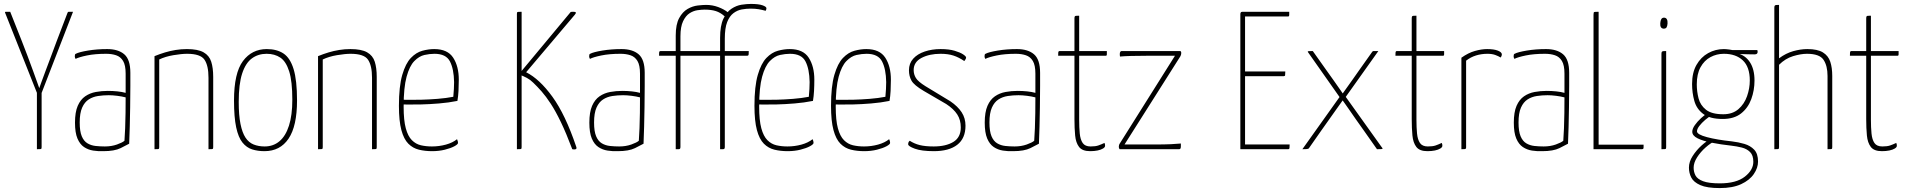

<svg xmlns="http://www.w3.org/2000/svg" viewBox="-20 -760 9712 978"><path d="M184 -266 176 -267 6 -695Q5 -698 6 -699Q7 -700 13 -700Q19 -700 32 -700L91 -551Q105 -516 120.5 -474.5Q136 -433 149.5 -396Q163 -359 171.5 -335Q180 -311 180 -311Q180 -311 188.5 -335Q197 -359 211 -396Q225 -433 240.5 -474.5Q256 -516 269 -551L324 -695Q325 -698 326.5 -699Q328 -700 334 -700Q340 -700 352 -700ZM168 0V-301H192V-10Q192 -5 191 -3Q190 -1 185 -0.5Q180 0 168 0Z M507 10Q480 11 454.5 7Q429 3 408 -11Q387 -25 374.5 -54.5Q362 -84 362 -135Q362 -189 376 -221Q390 -253 414 -269.5Q438 -286 468 -291.5Q498 -297 529 -297Q555 -297 578.5 -294.5Q602 -292 620 -287Q620 -287 620 -305.5Q620 -324 620 -347.5Q620 -371 620 -385Q620 -428 607 -449.5Q594 -471 571.5 -478.5Q549 -486 521 -486Q464 -486 423 -477.5Q382 -469 365 -460Q363 -464 362 -466.5Q361 -469 361 -473Q361 -478 362 -481.5Q363 -485 366 -486Q383 -495 428.5 -502.5Q474 -510 526 -510Q582 -510 613 -483.5Q644 -457 644 -389V-323Q644 -266 643 -213.5Q642 -161 641 -114.5Q640 -68 638 -28Q626 -21 594.5 -5.5Q563 10 507 10ZM514 -14Q548 -14 576 -24Q604 -34 614 -43Q616 -70 617.5 -107Q619 -144 619.5 -185Q620 -226 620 -264Q601 -269 577 -272Q553 -275 534 -275Q506 -275 479.5 -271Q453 -267 432 -253.5Q411 -240 398.5 -212Q386 -184 386 -136Q386 -91 396.5 -66Q407 -41 425.5 -30Q444 -19 467 -16.5Q490 -14 514 -14Z M767 0V-474Q794 -485 820.5 -493Q847 -501 875 -505.5Q903 -510 932 -510Q988 -510 1017 -493.5Q1046 -477 1056 -445.5Q1066 -414 1066 -368V-10Q1066 -5 1065 -3Q1064 -1 1059 -0.5Q1054 0 1042 0V-364Q1042 -426 1021.5 -456Q1001 -486 933 -486Q905 -486 863.5 -479Q822 -472 791 -457V-10Q791 -5 790 -3Q789 -1 784 -0.5Q779 0 767 0Z M1327 10Q1293 10 1264.5 1Q1236 -8 1215 -34Q1194 -60 1183 -111.5Q1172 -163 1172 -248Q1172 -388 1217.5 -449Q1263 -510 1339 -510Q1390 -510 1424 -487.5Q1458 -465 1475.5 -408Q1493 -351 1493 -248Q1493 -118 1450 -54Q1407 10 1327 10ZM1328 -14Q1372 -14 1403.5 -40.5Q1435 -67 1452 -120Q1469 -173 1469 -252Q1469 -346 1453 -396.5Q1437 -447 1408 -466.5Q1379 -486 1338 -486Q1295 -486 1263 -462.5Q1231 -439 1213.5 -385.5Q1196 -332 1196 -241Q1196 -173 1205 -128.5Q1214 -84 1230.5 -59Q1247 -34 1272 -24Q1297 -14 1328 -14Z M1600 0V-474Q1627 -485 1653.5 -493Q1680 -501 1708 -505.5Q1736 -510 1765 -510Q1821 -510 1850 -493.5Q1879 -477 1889 -445.5Q1899 -414 1899 -368V-10Q1899 -5 1898 -3Q1897 -1 1892 -0.5Q1887 0 1875 0V-364Q1875 -426 1854.5 -456Q1834 -486 1766 -486Q1738 -486 1696.5 -479Q1655 -472 1624 -457V-10Q1624 -5 1623 -3Q1622 -1 1617 -0.5Q1612 0 1600 0Z M2181 10Q2145 10 2114 2.5Q2083 -5 2060 -28Q2037 -51 2024.5 -97.5Q2012 -144 2012 -221Q2012 -320 2029 -378.5Q2046 -437 2073 -465Q2100 -493 2131.5 -501.5Q2163 -510 2192 -510Q2260 -510 2288.5 -466Q2317 -422 2317 -354Q2317 -325 2315.5 -297Q2314 -269 2310 -246Q2265 -237 2216 -233Q2167 -229 2125 -228Q2083 -227 2057 -227.5Q2031 -228 2031 -228V-252Q2031 -252 2057.5 -251.5Q2084 -251 2124.5 -252Q2165 -253 2209 -256.5Q2253 -260 2289 -267Q2291 -290 2292 -307Q2293 -324 2293 -342Q2292 -408 2272 -447Q2252 -486 2193 -486Q2169 -486 2142 -480Q2115 -474 2090.5 -449Q2066 -424 2051 -369Q2036 -314 2036 -217Q2036 -147 2047 -106.5Q2058 -66 2078 -46Q2098 -26 2124 -20Q2150 -14 2180 -14Q2217 -14 2251.5 -23.5Q2286 -33 2308 -51Q2311 -45 2312 -40Q2313 -35 2313 -32Q2313 -25 2294.5 -15Q2276 -5 2246 2.5Q2216 10 2181 10Z M2908 1Q2905 1 2901.5 1Q2898 1 2895 0Q2864 -82 2837 -138Q2810 -194 2785.5 -231.5Q2761 -269 2739 -294Q2717 -319 2696 -339Q2681 -354 2664 -363Q2647 -372 2629 -379V-389L2887 -699Q2891 -700 2894.5 -700Q2898 -700 2902 -700Q2921 -700 2908 -685L2660 -392Q2728 -358 2794 -267Q2860 -176 2915 -13Q2918 -6 2915.5 -2.5Q2913 1 2908 1ZM2613 0V-690Q2613 -695 2614 -697Q2615 -699 2620 -699.5Q2625 -700 2637 -700V-10Q2637 -5 2636 -3Q2635 -1 2630 -0.5Q2625 0 2613 0Z M3127 10Q3100 11 3074.5 7Q3049 3 3028 -11Q3007 -25 2994.5 -54.5Q2982 -84 2982 -135Q2982 -189 2996 -221Q3010 -253 3034 -269.5Q3058 -286 3088 -291.5Q3118 -297 3149 -297Q3175 -297 3198.5 -294.5Q3222 -292 3240 -287Q3240 -287 3240 -305.5Q3240 -324 3240 -347.5Q3240 -371 3240 -385Q3240 -428 3227 -449.5Q3214 -471 3191.5 -478.5Q3169 -486 3141 -486Q3084 -486 3043 -477.5Q3002 -469 2985 -460Q2983 -464 2982 -466.5Q2981 -469 2981 -473Q2981 -478 2982 -481.5Q2983 -485 2986 -486Q3003 -495 3048.5 -502.5Q3094 -510 3146 -510Q3202 -510 3233 -483.5Q3264 -457 3264 -389V-323Q3264 -266 3263 -213.5Q3262 -161 3261 -114.5Q3260 -68 3258 -28Q3246 -21 3214.5 -5.5Q3183 10 3127 10ZM3134 -14Q3168 -14 3196 -24Q3224 -34 3234 -43Q3236 -70 3237.5 -107Q3239 -144 3239.5 -185Q3240 -226 3240 -264Q3221 -269 3197 -272Q3173 -275 3154 -275Q3126 -275 3099.5 -271Q3073 -267 3052 -253.5Q3031 -240 3018.5 -212Q3006 -184 3006 -136Q3006 -91 3016.5 -66Q3027 -41 3045.5 -30Q3064 -19 3087 -16.5Q3110 -14 3134 -14Z M3422 0V-476H3337Q3337 -487 3337.5 -492Q3338 -497 3340 -498.5Q3342 -500 3347 -500H3422V-579Q3422 -636 3439.5 -668Q3457 -700 3482.5 -714.5Q3508 -729 3534 -732Q3560 -735 3577 -735Q3609 -735 3638.5 -724Q3668 -713 3688 -697L3671 -677Q3650 -696 3626.5 -703.5Q3603 -711 3569 -711Q3554 -711 3533 -708Q3512 -705 3492.5 -692.5Q3473 -680 3459.5 -652Q3446 -624 3446 -575V-500H3614Q3614 -489 3613.5 -484Q3613 -479 3611 -477.5Q3609 -476 3604 -476H3446V-10Q3446 -10 3445 -5Q3444 0 3436 0ZM3648 0V-476H3583Q3583 -487 3583.5 -492Q3584 -497 3586 -498.5Q3588 -500 3593 -500H3648V-567Q3648 -629 3664.5 -664Q3681 -699 3706 -715.5Q3731 -732 3757.5 -736Q3784 -740 3805 -740Q3844 -740 3864 -733Q3884 -726 3884 -718Q3884 -714 3883 -711.5Q3882 -709 3880 -705Q3862 -710 3844.5 -713Q3827 -716 3803 -716Q3782 -716 3759 -712Q3736 -708 3716 -693Q3696 -678 3684 -647.5Q3672 -617 3672 -563V-500H3794Q3794 -489 3793.5 -484Q3793 -479 3791 -477.5Q3789 -476 3784 -476H3672V-10Q3672 -10 3671 -5Q3670 0 3662 0Z M3992 10Q3956 10 3925 2.5Q3894 -5 3871 -28Q3848 -51 3835.5 -97.5Q3823 -144 3823 -221Q3823 -320 3840 -378.5Q3857 -437 3884 -465Q3911 -493 3942.5 -501.5Q3974 -510 4003 -510Q4071 -510 4099.5 -466Q4128 -422 4128 -354Q4128 -325 4126.5 -297Q4125 -269 4121 -246Q4076 -237 4027 -233Q3978 -229 3936 -228Q3894 -227 3868 -227.5Q3842 -228 3842 -228V-252Q3842 -252 3868.5 -251.5Q3895 -251 3935.5 -252Q3976 -253 4020 -256.5Q4064 -260 4100 -267Q4102 -290 4103 -307Q4104 -324 4104 -342Q4103 -408 4083 -447Q4063 -486 4004 -486Q3980 -486 3953 -480Q3926 -474 3901.5 -449Q3877 -424 3862 -369Q3847 -314 3847 -217Q3847 -147 3858 -106.5Q3869 -66 3889 -46Q3909 -26 3935 -20Q3961 -14 3991 -14Q4028 -14 4062.5 -23.5Q4097 -33 4119 -51Q4122 -45 4123 -40Q4124 -35 4124 -32Q4124 -25 4105.5 -15Q4087 -5 4057 2.5Q4027 10 3992 10Z M4382 10Q4346 10 4315 2.5Q4284 -5 4261 -28Q4238 -51 4225.5 -97.5Q4213 -144 4213 -221Q4213 -320 4230 -378.5Q4247 -437 4274 -465Q4301 -493 4332.5 -501.5Q4364 -510 4393 -510Q4461 -510 4489.5 -466Q4518 -422 4518 -354Q4518 -325 4516.5 -297Q4515 -269 4511 -246Q4466 -237 4417 -233Q4368 -229 4326 -228Q4284 -227 4258 -227.5Q4232 -228 4232 -228V-252Q4232 -252 4258.5 -251.5Q4285 -251 4325.5 -252Q4366 -253 4410 -256.5Q4454 -260 4490 -267Q4492 -290 4493 -307Q4494 -324 4494 -342Q4493 -408 4473 -447Q4453 -486 4394 -486Q4370 -486 4343 -480Q4316 -474 4291.5 -449Q4267 -424 4252 -369Q4237 -314 4237 -217Q4237 -147 4248 -106.5Q4259 -66 4279 -46Q4299 -26 4325 -20Q4351 -14 4381 -14Q4418 -14 4452.5 -23.5Q4487 -33 4509 -51Q4512 -45 4513 -40Q4514 -35 4514 -32Q4514 -25 4495.5 -15Q4477 -5 4447 2.5Q4417 10 4382 10Z M4737 10Q4674 10 4640 -2.5Q4606 -15 4606 -25Q4606 -30 4607.5 -34.5Q4609 -39 4614 -43Q4637 -28 4665 -21Q4693 -14 4736 -14Q4798 -14 4836 -37Q4874 -60 4874 -111Q4874 -149 4856 -177Q4838 -205 4800 -230L4685 -297Q4636 -326 4623 -349Q4610 -372 4610 -402Q4610 -437 4631.5 -461Q4653 -485 4690 -497.5Q4727 -510 4771 -510Q4814 -510 4842.5 -501.5Q4871 -493 4886 -483Q4901 -473 4901 -467Q4901 -460 4892 -449Q4864 -468 4836.5 -477Q4809 -486 4771 -486Q4714 -486 4674 -465Q4634 -444 4634 -403Q4634 -381 4645.5 -362.5Q4657 -344 4694 -321L4821 -244Q4859 -218 4878.5 -188Q4898 -158 4898 -120Q4898 -55 4856 -22.5Q4814 10 4737 10Z M5141 10Q5114 11 5088.5 7Q5063 3 5042 -11Q5021 -25 5008.5 -54.5Q4996 -84 4996 -135Q4996 -189 5010 -221Q5024 -253 5048 -269.5Q5072 -286 5102 -291.5Q5132 -297 5163 -297Q5189 -297 5212.5 -294.5Q5236 -292 5254 -287Q5254 -287 5254 -305.5Q5254 -324 5254 -347.5Q5254 -371 5254 -385Q5254 -428 5241 -449.5Q5228 -471 5205.5 -478.5Q5183 -486 5155 -486Q5098 -486 5057 -477.5Q5016 -469 4999 -460Q4997 -464 4996 -466.5Q4995 -469 4995 -473Q4995 -478 4996 -481.5Q4997 -485 5000 -486Q5017 -495 5062.5 -502.5Q5108 -510 5160 -510Q5216 -510 5247 -483.5Q5278 -457 5278 -389V-323Q5278 -266 5277 -213.5Q5276 -161 5275 -114.5Q5274 -68 5272 -28Q5260 -21 5228.5 -5.5Q5197 10 5141 10ZM5148 -14Q5182 -14 5210 -24Q5238 -34 5248 -43Q5250 -70 5251.5 -107Q5253 -144 5253.5 -185Q5254 -226 5254 -264Q5235 -269 5211 -272Q5187 -275 5168 -275Q5140 -275 5113.5 -271Q5087 -267 5066 -253.5Q5045 -240 5032.5 -212Q5020 -184 5020 -136Q5020 -91 5030.5 -66Q5041 -41 5059.5 -30Q5078 -19 5101 -16.5Q5124 -14 5148 -14Z M5533 10Q5493 10 5476.5 -11.5Q5460 -33 5456.5 -70Q5453 -107 5453 -153V-476H5370Q5370 -487 5370.5 -492Q5371 -497 5373 -498.5Q5375 -500 5378 -500H5453V-665Q5453 -673 5454.5 -676Q5456 -679 5461 -679.5Q5466 -680 5477 -680V-500H5618Q5618 -490 5618 -484.5Q5618 -479 5616.5 -477.5Q5615 -476 5612 -476H5477V-150Q5477 -111 5480 -80Q5483 -49 5495 -31.5Q5507 -14 5535 -14Q5560 -14 5574.5 -19Q5589 -24 5606 -32Q5608 -28 5608.5 -24.5Q5609 -21 5609 -17Q5609 -10 5598.5 -3.5Q5588 3 5571 6.5Q5554 10 5533 10Z M5683 0Q5683 0 5681 -3.5Q5679 -7 5679 -13Q5679 -17 5680 -20.5Q5681 -24 5682 -26L5965 -476H5823Q5776 -476 5741 -475Q5706 -474 5685 -472Q5684 -477 5684 -480Q5684 -483 5684 -486Q5684 -492 5686.5 -496Q5689 -500 5693 -500H5993Q5993 -500 5995 -497.5Q5997 -495 5997 -490Q5997 -486 5996 -482Q5995 -478 5993 -474L5708 -24H5857Q5913 -24 5944.5 -25.5Q5976 -27 5995 -29Q5995 -27 5995 -22.5Q5995 -18 5995 -15Q5995 -7 5993 -3.5Q5991 0 5986 0Z M6298 0V-690Q6298 -690 6299.5 -695Q6301 -700 6308 -700H6547Q6547 -690 6547 -685Q6547 -680 6545.5 -678Q6544 -676 6541 -676H6322V-24H6549Q6549 -14 6548.5 -8.5Q6548 -3 6546.5 -1.5Q6545 0 6541 0ZM6314 -372V-396H6527Q6527 -381 6526 -376.5Q6525 -372 6519 -372Z M6614 0 6807 -271 6816 -279Q6816 -279 6830.5 -299.5Q6845 -320 6866.5 -350Q6888 -380 6908 -409L6969 -495Q6971 -498 6972.5 -499Q6974 -500 6980 -500Q6986 -500 7001 -500L6831 -261L6824 -255Q6824 -255 6813.5 -240.5Q6803 -226 6786.5 -202.5Q6770 -179 6750 -151Q6730 -123 6711 -96L6648 -6Q6646 -3 6643 -2Q6640 -1 6633.5 -0.5Q6627 0 6614 0ZM6994 0 6925 -98Q6906 -124 6887 -151.5Q6868 -179 6852 -202Q6836 -225 6826 -239Q6816 -253 6816 -253L6808 -259L6642 -495Q6641 -497 6641.5 -498Q6642 -499 6648 -499.5Q6654 -500 6667 -500L6733 -407Q6753 -379 6774 -349.5Q6795 -320 6809 -299.5Q6823 -279 6823 -279L6831 -272L7019 -9Q7023 -5 7022.5 -3Q7022 -1 7015.5 -0.5Q7009 0 6994 0Z M7251 10Q7211 10 7194.5 -11.5Q7178 -33 7174.5 -70Q7171 -107 7171 -153V-476H7088Q7088 -487 7088.5 -492Q7089 -497 7091 -498.5Q7093 -500 7096 -500H7171V-665Q7171 -673 7172.5 -676Q7174 -679 7179 -679.5Q7184 -680 7195 -680V-500H7336Q7336 -490 7336 -484.5Q7336 -479 7334.5 -477.5Q7333 -476 7330 -476H7195V-150Q7195 -111 7198 -80Q7201 -49 7213 -31.5Q7225 -14 7253 -14Q7278 -14 7292.5 -19Q7307 -24 7324 -32Q7326 -28 7326.5 -24.5Q7327 -21 7327 -17Q7327 -10 7316.5 -3.5Q7306 3 7289 6.5Q7272 10 7251 10Z M7424 0V-466Q7459 -491 7493 -500.5Q7527 -510 7555 -510Q7590 -510 7610 -502Q7630 -494 7630 -483Q7630 -479 7628 -474Q7626 -469 7624 -467Q7613 -474 7596.5 -480Q7580 -486 7557 -486Q7526 -486 7498.5 -477.5Q7471 -469 7448 -451V-10Q7448 -5 7446.5 -3Q7445 -1 7440 -0.5Q7435 0 7424 0Z M7836 10Q7809 11 7783.5 7Q7758 3 7737 -11Q7716 -25 7703.5 -54.5Q7691 -84 7691 -135Q7691 -189 7705 -221Q7719 -253 7743 -269.5Q7767 -286 7797 -291.5Q7827 -297 7858 -297Q7884 -297 7907.5 -294.5Q7931 -292 7949 -287Q7949 -287 7949 -305.5Q7949 -324 7949 -347.5Q7949 -371 7949 -385Q7949 -428 7936 -449.5Q7923 -471 7900.5 -478.5Q7878 -486 7850 -486Q7793 -486 7752 -477.5Q7711 -469 7694 -460Q7692 -464 7691 -466.5Q7690 -469 7690 -473Q7690 -478 7691 -481.5Q7692 -485 7695 -486Q7712 -495 7757.5 -502.5Q7803 -510 7855 -510Q7911 -510 7942 -483.5Q7973 -457 7973 -389V-323Q7973 -266 7972 -213.5Q7971 -161 7970 -114.5Q7969 -68 7967 -28Q7955 -21 7923.5 -5.5Q7892 10 7836 10ZM7843 -14Q7877 -14 7905 -24Q7933 -34 7943 -43Q7945 -70 7946.5 -107Q7948 -144 7948.5 -185Q7949 -226 7949 -264Q7930 -269 7906 -272Q7882 -275 7863 -275Q7835 -275 7808.5 -271Q7782 -267 7761 -253.5Q7740 -240 7727.5 -212Q7715 -184 7715 -136Q7715 -91 7725.5 -66Q7736 -41 7754.5 -30Q7773 -19 7796 -16.5Q7819 -14 7843 -14Z M8097 0V-685Q8097 -693 8098 -696Q8099 -699 8104.5 -699.5Q8110 -700 8123 -700V-23H8352V-10Q8352 -3 8349.5 -1.5Q8347 0 8342 0Z M8443 0V-485Q8443 -493 8445 -496Q8447 -499 8452.5 -499.5Q8458 -500 8467 -500V-10Q8467 -5 8466 -3Q8465 -1 8460 -0.5Q8455 0 8443 0ZM8454 -614Q8444 -615 8440 -622Q8436 -629 8437 -642Q8438 -656 8442.5 -663Q8447 -670 8456 -670Q8466 -670 8470.5 -662Q8475 -654 8474 -640Q8473 -627 8469 -620.5Q8465 -614 8454 -614Z M8740 198Q8675 198 8641 183Q8607 168 8595 144.5Q8583 121 8583 94Q8583 64 8602 34.5Q8621 5 8647.5 -19Q8674 -43 8696 -53L8717 -42Q8694 -32 8668 -9Q8642 14 8624.5 41.5Q8607 69 8607 94Q8607 116 8616.5 134Q8626 152 8655 163Q8684 174 8740 174Q8824 174 8867.5 140Q8911 106 8911 64Q8911 31 8894.5 14.5Q8878 -2 8852 -8.5Q8826 -15 8799 -18Q8745 -24 8699.5 -33Q8654 -42 8627 -55.5Q8600 -69 8600 -89Q8600 -104 8613 -122.5Q8626 -141 8644.5 -158Q8663 -175 8679 -184L8701 -174Q8684 -165 8666 -149.5Q8648 -134 8636 -118.5Q8624 -103 8624 -91Q8624 -75 8674.5 -61.5Q8725 -48 8801 -40Q8835 -36 8865.5 -27Q8896 -18 8915.5 2.5Q8935 23 8935 63Q8935 95 8913.5 126.5Q8892 158 8849 178Q8806 198 8740 198ZM8755 -154Q8690 -154 8656 -179.5Q8622 -205 8610.5 -246Q8599 -287 8599 -332Q8599 -390 8621.5 -429.5Q8644 -469 8681 -489.5Q8718 -510 8761 -510Q8771 -510 8790 -507.5Q8809 -505 8823 -500L8831 -488Q8871 -478 8894 -442.5Q8917 -407 8917 -350Q8917 -300 8900.5 -255Q8884 -210 8848.5 -182Q8813 -154 8755 -154ZM8758 -178Q8805 -178 8835 -204Q8865 -230 8879 -270Q8893 -310 8893 -350Q8893 -419 8857.5 -452.5Q8822 -486 8761 -486Q8724 -486 8692.5 -469Q8661 -452 8642 -417.5Q8623 -383 8623 -330Q8623 -294 8632 -259Q8641 -224 8670 -201Q8699 -178 8758 -178ZM8917 -483Q8902 -483 8885 -483.5Q8868 -484 8852 -484.5Q8836 -485 8826 -485.5Q8816 -486 8816 -486L8781 -505H8931Q8931 -505 8932 -503Q8933 -501 8933 -496Q8933 -490 8929.5 -486.5Q8926 -483 8917 -483Z M9018 0V-720Q9018 -728 9020 -731Q9022 -734 9027.5 -734.5Q9033 -735 9042 -735V-463Q9077 -489 9114.5 -499.5Q9152 -510 9186 -510Q9238 -510 9265.5 -493Q9293 -476 9303 -445.5Q9313 -415 9313 -373V-10Q9313 -5 9312 -3Q9311 -1 9306 -0.5Q9301 0 9289 0V-373Q9289 -425 9268.5 -455.5Q9248 -486 9184 -486Q9153 -486 9113.5 -474Q9074 -462 9042 -430V-10Q9042 -5 9041 -3Q9040 -1 9035 -0.5Q9030 0 9018 0Z M9566 10Q9526 10 9509.5 -11.5Q9493 -33 9489.5 -70Q9486 -107 9486 -153V-476H9403Q9403 -487 9403.5 -492Q9404 -497 9406 -498.5Q9408 -500 9411 -500H9486V-665Q9486 -673 9487.5 -676Q9489 -679 9494 -679.5Q9499 -680 9510 -680V-500H9651Q9651 -490 9651 -484.5Q9651 -479 9649.5 -477.5Q9648 -476 9645 -476H9510V-150Q9510 -111 9513 -80Q9516 -49 9528 -31.5Q9540 -14 9568 -14Q9593 -14 9607.5 -19Q9622 -24 9639 -32Q9641 -28 9641.5 -24.5Q9642 -21 9642 -17Q9642 -10 9631.5 -3.5Q9621 3 9604 6.5Q9587 10 9566 10Z"/></svg>

Font: Yanone Kaffeesatz ExtraLight
Style: Regular
Weight: 200
Designer: Yanone (Cyrillic: Daniel Pouzeot, Huerta Tipografica, and Cyreal)
Foundry: Yanone
Version: Version 2.003